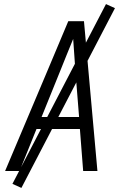

<svg xmlns="http://www.w3.org/2000/svg" viewBox="-20 -839 616 942"><path d="M5 0H76L159 -206H372L388 0H458L392 -735H315L212 -490ZM184 -265 275 -490Q291 -530 307 -569.5Q323 -609 339 -648Q342 -609 344.5 -569.5Q347 -530 350 -490L368 -265ZM85 83 544 -799 500 -819 41 63Z"/></svg>

Font: Iosevka Sparkle Light
Style: Italic
Weight: 300
Italic angle: -9°
Designer: Belleve Invis
Foundry: Belleve Invis
Version: Version 4.5.0; ttfautohint (v1.8.3)